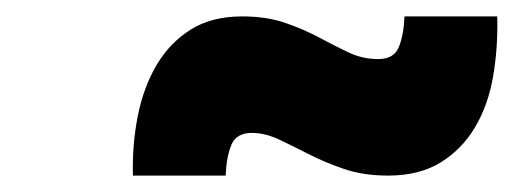

<svg xmlns="http://www.w3.org/2000/svg" viewBox="-20 -461 645 234"><path d="M453 -247Q423 -247 399.5 -255Q376 -263 356.5 -273Q337 -283 320 -291Q303 -299 287 -299Q268 -299 262 -284.5Q256 -270 255 -247H142Q141 -285 148 -320Q155 -355 171 -382Q187 -409 212.5 -425Q238 -441 275 -441Q305 -441 328 -433Q351 -425 369.5 -415Q388 -405 405 -397Q422 -389 441 -389Q460 -389 466 -403.5Q472 -418 473 -441H586Q587 -403 581 -368Q575 -333 559 -306Q543 -279 517 -263Q491 -247 453 -247Z"/></svg>

Font: Overpass Heavy
Style: Italic
Weight: 900
Italic angle: -10°
Designer: Delve Withrington, Dave Bailey
Foundry: Delve Fonts
Version: Version 3.000;DELV;Overpass